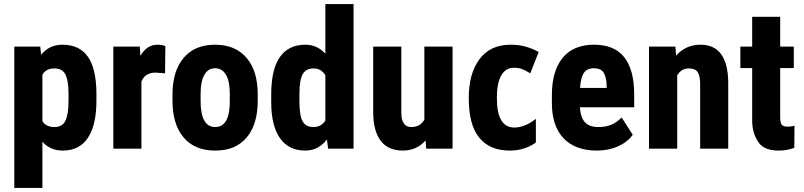

<svg xmlns="http://www.w3.org/2000/svg" viewBox="-20 -731 3951 944"><path d="M316.9 -235.4V-267.6Q316.9 -337.9 300.3 -367.2Q284.7 -395 246.6 -394.5Q206.5 -394.5 188.5 -363.8V-135.7Q206.1 -106.4 247.6 -106.4Q286.1 -106.4 301.3 -136.7Q316.9 -168 316.9 -235.4ZM454.1 -273.4V-235.4Q454.1 -117.7 413.1 -54.7Q371.6 9.3 288.1 9.3Q227.1 9.3 188.5 -34.2V189.9V192.9H185.1H53.7H50.3V189.9V-498.5V-502H53.7H174.8H177.7L178.2 -499L182.1 -461.4Q221.7 -511.2 287.1 -511.2Q370.6 -511.2 412.1 -452.1Q453.1 -393.6 454.1 -273.4Z M791.5 -370.1 788.1 -370.6 744.6 -374Q693.4 -374 675.3 -330.1V-3.4V0H671.9H540.5H537.1V-3.4V-498.5V-502H540.5H664.1H667L667.5 -499L670.4 -456.1Q701.7 -511.2 753.9 -511.2Q776.9 -511.2 791 -504.9L793 -503.9V-502L791.5 -373.5Z M966.3 -266.6V-234.9Q966.3 -106.4 1038.1 -106.4Q1104 -106.4 1109.4 -212.9L1109.9 -266.6Q1109.9 -333 1090.3 -364.7Q1071.3 -395.5 1037.1 -395.5Q1004.4 -395.5 985.8 -364.7Q966.3 -333 966.3 -266.6ZM828.1 -235.4V-267.1Q828.1 -380.9 882.3 -445.8Q937 -511.2 1037.1 -511.2Q1137.7 -511.2 1192.9 -445.8Q1247.6 -380.9 1247.1 -266.1V-234.4Q1247.1 -120.1 1193.4 -55.7Q1166 -23.4 1127.9 -6.8Q1088.9 9.3 1038.1 9.3Q936.5 9.3 882.3 -55.7Q855 -87.9 841.6 -133.1Q828.1 -178.2 828.1 -235.4Z M1452.1 -267.6V-233.9Q1452.1 -162.1 1468.3 -133.8Q1483.9 -106.4 1521 -106.4Q1559.6 -106.4 1579.6 -138.2V-360.8Q1560.1 -394.5 1521.5 -394.5Q1485.4 -394.5 1469.2 -367.7Q1452.1 -339.8 1452.1 -267.6ZM1313.5 -228.5V-266.1Q1313.5 -389.2 1355.5 -449.7Q1398.4 -511.2 1481.4 -511.2Q1539.6 -511.2 1579.6 -466.8V-708V-710.9H1583H1714.8H1718.3V-708V-3.4V0H1714.8H1595.7H1592.8V-2.9L1587.4 -45.4Q1545.9 9.3 1481 9.3Q1398.9 9.3 1356.4 -51.8Q1313.5 -113.3 1313.5 -228.5Z M2075.2 -2.9 2072.3 -40.5Q2029.3 9.3 1959.5 9.3Q1888.2 9.3 1851.6 -39.1Q1815.4 -86.9 1814.9 -177.7V-498.5V-502H1818.4H1949.7H1953.1V-498.5V-175.8Q1954.1 -106.4 2001.5 -106.4Q2046.4 -106.4 2066.4 -142.6V-498.5V-502H2069.8H2202.1H2205.1V-498.5V-3.4V0H2202.1H2078.6H2075.7Z M2554.2 -0.5Q2523.4 9.3 2487.3 9.3Q2486.8 9.3 2486.3 9.3Q2486.3 9.3 2485.8 9.3Q2387.2 9.3 2335.9 -54.7Q2310.1 -86.4 2297.4 -134.8Q2284.7 -183.6 2284.7 -249.5Q2284.7 -369.1 2337.4 -439.9Q2390.1 -511.2 2490.7 -511.2Q2530.8 -511.2 2563.5 -502Q2597.2 -492.7 2625 -477.1L2627.9 -475.1L2627 -471.7L2588.9 -375L2587.4 -370.6L2583 -373Q2562 -385.7 2544.9 -392.1Q2527.3 -397.9 2506.3 -397.9Q2466.8 -397.9 2444.8 -360.8Q2422.9 -322.8 2422.9 -249.5Q2422.9 -104 2508.3 -104Q2508.3 -104 2508.3 -104Q2533.7 -104 2558.6 -113.8Q2583.5 -123 2607.9 -141.6L2614.7 -146.5V-138.2V-32.2V-30.3L2613.3 -29.3Q2585.9 -9.8 2554.2 -0.5Z M2832 -298.8H2962.9V-307.6Q2961.9 -351.6 2947.8 -374Q2934.1 -395.5 2900.1 -395.5Q2866.2 -395.5 2850.8 -372.6Q2835.4 -349.6 2832 -298.8ZM3018.6 -11.7Q2972.2 9.3 2915 9.3Q2808.1 9.3 2750.7 -51.3Q2693.4 -111.8 2693.4 -224.1V-263.2Q2693.4 -381.8 2746.1 -446.3Q2798.8 -511.2 2900.9 -511.2Q3000 -511.2 3048.8 -450.2Q3097.2 -389.6 3098.1 -270.5V-207V-203.6H3095.2H2831.1Q2834.5 -153.3 2856 -129.9Q2877.9 -106 2923.8 -106.4Q2990.2 -106.4 3033.2 -150.4L3036.1 -153.3L3038.6 -149.9L3089.8 -70.3L3091.3 -68.4L3089.8 -66.9Q3077.6 -49.8 3059.8 -35.9Q3042 -22 3018.6 -11.7Z M3300.8 -502V-499L3304.2 -457.5Q3351.6 -511.2 3424.3 -511.2Q3557.1 -511.2 3560.5 -329.1V-3.4V0H3557.6H3425.8H3422.4V-3.4V-317.9Q3422.4 -358.9 3409.7 -377.4Q3397 -395 3365.2 -394.5Q3330.1 -394.5 3309.6 -360.8V-3.4V0H3306.2H3174.3H3170.9V-3.4V-498.5V-502H3174.3H3297.9Z M3815.9 -502H3879.9H3882.8V-498.5V-399.9V-396.5H3879.9H3815.9V-156.2Q3815.9 -128.9 3823.2 -118.2Q3830.6 -108.4 3851.6 -108.4Q3851.6 -108.4 3852.1 -108.4Q3870.1 -108.4 3882.3 -111.8L3886.2 -112.8V-108.4L3885.3 -6.3V-4.4L3883.3 -3.4Q3849.1 9.3 3809.6 9.3Q3739.3 9.3 3711.9 -27.8Q3678.2 -73.2 3678.2 -137.2V-396.5H3623H3620.1V-399.9V-498.5V-502H3623H3678.2V-648.4H3815.9Z"/></svg>

Font: MAUL Condensed Bold
Style: Condensed Bold
Weight: 700
Designer: MAUL
Version: Version 1.0; 2020; ttfautohint (v1.8.3)